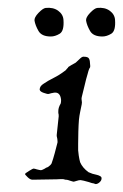

<svg xmlns="http://www.w3.org/2000/svg" viewBox="-20 -456 310 484"><path d="M221 8Q221 8 215 6Q213 6 210 5Q207 4 204 3Q197 1 191 -0.5Q185 -2 183 -2Q179 -2 173 0Q167 2 165 2Q164 2 161.5 1Q159 0 158 0Q155 -1 152 -2Q149 -3 145 -3Q140 -5 133 -4.5Q126 -4 123 -4L62 -3Q56 -3 49.5 -9.5Q43 -16 43 -17Q43 -19 53 -25Q63 -31 64 -31Q66 -31 68 -30.5Q70 -30 73 -29Q81 -27 83 -27Q85 -27 88 -28.5Q91 -30 93 -31Q95 -33 101 -35Q104 -37 106.5 -39.5Q109 -42 110 -44Q114 -55 118 -70Q122 -85 125 -97V-100Q125 -105 123 -113V-116L128 -163Q128 -169 127 -171V-176Q127 -185 133 -195Q134 -198 134 -204Q132 -226 114 -222Q113 -222 112 -221.5Q111 -221 109 -221Q103 -219 101 -219Q99 -219 90 -222Q81 -225 80 -230Q80 -239 90 -245Q100 -252 115 -259.5Q130 -267 143 -277Q145 -278 146.5 -280Q148 -282 149 -283L151 -285Q152 -286 152 -286.5Q152 -287 152 -287L160 -292L169 -297Q170 -297 174 -301Q177 -304 182.5 -309Q188 -314 192 -313Q202 -313 204.5 -308Q207 -303 207 -295Q208 -288 207 -286Q206 -285 204.5 -281.5Q203 -278 201 -270Q197 -257 193.5 -241.5Q190 -226 186 -211Q185 -207 186 -202.5Q187 -198 186 -193Q184 -183 182 -173.5Q180 -164 179 -154Q178 -142 177.5 -124.5Q177 -107 177 -93.5Q177 -80 177 -77Q177 -74 178.5 -64Q180 -54 182 -47Q188 -33 203 -22Q205 -21 208 -20Q211 -19 213 -18L225 -15Q229 -14 232.5 -12Q236 -10 236 -7V-6Q236 -1 231 3.5Q226 8 221 8ZM238 -364Q215 -364 207 -378Q199 -392 197 -404Q196 -412 207 -423.5Q218 -435 225 -436Q244 -438 256.5 -429Q269 -420 270 -406Q272 -378 260.5 -371Q249 -364 238 -364ZM108 -364Q85 -364 77 -378Q69 -392 67 -404Q66 -412 77 -423.5Q88 -435 95 -436Q114 -438 126.5 -429Q139 -420 140 -406Q142 -378 130.5 -371Q119 -364 108 -364Z"/></svg>

Font: Are You Serious
Style: Regular
Weight: 400
Designer: Robert E. Leuschke
Foundry: Robert E. Leuschke
Version: Version 1.100